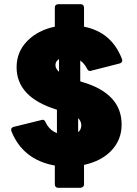

<svg xmlns="http://www.w3.org/2000/svg" viewBox="-20 -823 654 914"><path d="M364 71H257Q242 71 241 55V-35Q89 -62 34 -199L33 -206Q33 -215 45 -219L183 -253Q192 -253 197 -241Q225 -181 301 -181Q366 -181 367 -226Q367 -270 295 -288L247 -302Q59 -361 59 -503Q59 -576 109.5 -627.5Q160 -679 241 -696V-787Q241 -802 257 -803H364Q379 -803 380 -787V-696Q512 -670 561 -541L562 -535Q562 -525 550 -521L409 -485Q399 -485 394 -497Q365 -552 303 -552Q277 -552 260.5 -541.5Q244 -531 244 -513Q244 -476 325 -448L374 -432Q559 -377 559 -230Q559 -158 511 -107Q463 -56 380 -38V55Q380 68 364 71ZM362 -376H261V-631H362ZM352 -109H251V-364H352Z"/></svg>

Font: YamahaIndonesia935. App XBold
Style: Regular
Weight: 800
Designer: Dalton Maag Ltd
Foundry: Dalton Maag Ltd
Version: Version 1.002; January 01, 2024; Regular/Italic